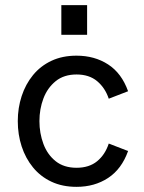

<svg xmlns="http://www.w3.org/2000/svg" viewBox="-20 -717 558 745"><path d="M277 8Q222 8 179.5 -12Q137 -32 108 -67.5Q79 -103 64 -149Q49 -195 49 -247Q49 -298 64 -344Q79 -390 108 -425.5Q137 -461 179.5 -481Q222 -501 277 -501Q347 -501 399.5 -467Q452 -433 477 -363L402 -334Q388 -376 357 -402Q326 -428 277 -428Q228 -428 196 -402Q164 -376 148.5 -335Q133 -294 133 -247Q133 -200 148.5 -158.5Q164 -117 196 -91.5Q228 -66 277 -66Q326 -66 357 -91.5Q388 -117 402 -160L477 -131Q452 -61 399.5 -26.5Q347 8 277 8ZM218 -582V-697H318V-582Z"/></svg>

Font: Hanken Grotesk
Style: Regular
Weight: 400
Designer: Alfredo Marco Pradil
Foundry: Hanken Design Co.
Version: Version 3.013